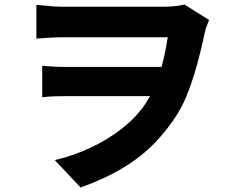

<svg xmlns="http://www.w3.org/2000/svg" viewBox="-20 -770 1040 855"><path d="M142 -748Q163 -747 194.5 -743.5Q226 -740 258 -740Q275 -740 309.5 -740Q344 -740 388.5 -740Q433 -740 482 -740Q531 -740 575.5 -740Q620 -740 653.5 -740Q687 -740 702 -740Q727 -740 753 -742Q779 -744 801 -750L911 -681Q907 -670 902 -658Q897 -646 894 -634Q881 -571 863 -502.5Q845 -434 822 -371.5Q799 -309 771 -264Q728 -195 670 -134.5Q612 -74 531 -24.5Q450 25 339 65L224 -57Q309 -77 386 -113.5Q463 -150 525 -199Q587 -248 627 -307Q645 -335 661 -367.5Q677 -400 689 -437Q701 -474 710.5 -516Q720 -558 727 -604Q712 -604 676.5 -604Q641 -604 593.5 -604Q546 -604 494 -604Q442 -604 394.5 -604Q347 -604 311.5 -604Q276 -604 259 -604Q232 -604 199.5 -602Q167 -600 142 -598ZM737 -342Q716 -342 679 -342Q642 -342 597 -342Q552 -342 504 -342Q456 -342 411 -342Q366 -342 330 -342Q294 -342 273 -342Q245 -342 220 -341Q195 -340 168 -337V-477Q190 -475 217 -473.5Q244 -472 267 -472Q289 -472 327 -472Q365 -472 412 -472Q459 -472 509 -472Q559 -472 605.5 -472Q652 -472 688 -472Q724 -472 744 -472Z"/></svg>

Font: Noto Sans JP ExtraBold
Style: Regular
Weight: 800
Designer: Ryoko NISHIZUKA  (kana, bopomofo & ideographs); Paul D. Hunt (Latin, Greek & Cyrillic); Sandoll Communications , Soo-you
Foundry: Adobe
Version: Version 2.004-H2;hotconv 1.0.118;makeotfexe 2.5.65603